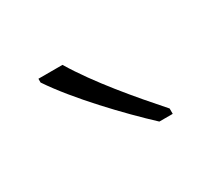

<svg xmlns="http://www.w3.org/2000/svg" viewBox="-51 -841 341 311"><g transform="rotate(-30 120.0 -685.0)"><path d="M85 -764H40V-757C72 -709 133 -645 175 -606H200V-616C162 -659 115 -714 85 -764Z"/></g></svg>

Font: Noto Sans Myanmar UI Condensed ExtraLight
Style: Regular
Weight: 200
Width: 3
Designer: Monotype Design Team
Foundry: Monotype Imaging Inc.
Version: Version 2.103